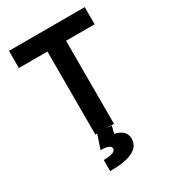

<svg xmlns="http://www.w3.org/2000/svg" viewBox="-220 -805 1026 1151"><g transform="rotate(-30 293.0 -229.0)"><path d="M228.5 0V-693.4H357.4V0ZM30.8 -574.7V-693.4H555.2V-574.7ZM195.8 234.4V157.2Q237.8 157.2 258.5 149.2Q279.3 141.1 279.3 126Q279.3 111.3 262 104Q244.6 96.7 208.5 96.7L242.2 -2.9L340.8 2.4L328.6 52.7Q367.2 61.5 386 80.6Q404.8 99.6 404.8 130.4Q404.8 182.1 352.8 208.3Q300.8 234.4 195.8 234.4Z"/></g></svg>

Font: Cascadia Mono PL
Style: Regular
Weight: 400
Monospace: yes
Designer: Aaron Bell
Foundry: Saja Typeworks
Version: Version 2102.003